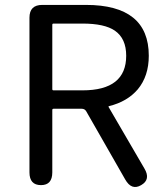

<svg xmlns="http://www.w3.org/2000/svg" viewBox="-20 -754 676 782"><path d="M147 0Q100 0 100 -52V-682Q100 -734 152 -734H330Q586 -734 586 -527Q586 -444 541 -390Q498 -340 425 -322Q420 -321 423 -317L568 -68Q595 -23 555 0Q516 23 490 -23L331 -301Q325 -311 313 -311H198Q193 -311 193 -306V-52Q193 0 147 0ZM193 -391Q193 -386 198 -386H316Q494 -386 494 -527Q494 -597 448 -629Q406 -658 316 -658H198Q193 -658 193 -653Z"/></svg>

Font: Resource Han Rounded HK
Style: Regular
Weight: 400
Designer: Cyano Hao (round all glyphs); Ryoko NISHIZUKA  (kana, bopomofo & ideographs); Paul D. Hunt (Latin, Greek & Cyrillic); Sa
Foundry: Cyano Hao
Version: 0.990